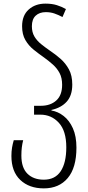

<svg xmlns="http://www.w3.org/2000/svg" viewBox="-20 -790 485 1060"><path d="M222 250Q141 250 92 203.5Q43 157 43 71Q43 46 46.5 25Q50 4 56 -16H108Q103 3 100.5 23.5Q98 44 98 69Q98 136 131.5 169Q165 202 222 202Q284 202 315 155.5Q346 109 346 23Q346 -67 305 -112Q264 -157 203 -157H168V-206H206Q258 -206 290.5 -235Q323 -264 323 -322Q323 -360 309 -386.5Q295 -413 272 -433.5Q249 -454 224 -472Q194 -493 166 -515.5Q138 -538 120 -569Q102 -600 102 -645Q102 -705 138.5 -737.5Q175 -770 231 -770Q267 -770 294 -761.5Q321 -753 344 -740L325 -696Q302 -708 280.5 -715.5Q259 -723 233 -723Q198 -723 177 -703.5Q156 -684 156 -645Q156 -612 170 -588.5Q184 -565 207 -546.5Q230 -528 256 -510Q286 -490 314 -465.5Q342 -441 360.5 -407Q379 -373 379 -323Q379 -263 348.5 -229Q318 -195 264 -183V-180Q300 -174 331.5 -149.5Q363 -125 382.5 -81.5Q402 -38 402 25Q402 136 354 193Q306 250 222 250Z"/></svg>

Font: Noto Sans Georgian Condensed Light
Style: Regular
Weight: 300
Width: 3
Designer: Monotype Design Team, Akaki Razmadze
Foundry: Google LLC
Version: Version 2.005; ttfautohint (v1.8.4.7-5d5b)